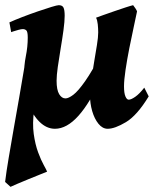

<svg xmlns="http://www.w3.org/2000/svg" viewBox="-26 -477 601 741"><path d="M547.9 -105Q502.9 -31.2 460 -5.6Q417 20 389.6 20Q369.6 20 354 0.7Q338.4 -18.6 329.8 -48.3Q321.3 -78.1 321.3 -108.9Q321.3 -134.3 326.2 -168.2Q331.1 -202.1 337.2 -237.5Q343.3 -272.9 348.1 -303.2Q353 -333.5 353 -351.6Q353 -367.2 351.3 -383.3Q349.6 -399.4 344.7 -408.7Q353.5 -412.1 372.8 -418.9Q392.1 -425.8 414.8 -433.6Q437.5 -441.4 457.5 -448Q477.5 -454.6 487.8 -457Q491.7 -452.1 496.6 -444.8Q501.5 -437.5 502.9 -433.1Q498.5 -411.6 490.2 -373.3Q481.9 -335 473.1 -291Q464.4 -247.1 458.5 -207.3Q452.6 -167.5 452.6 -143.6Q452.6 -117.7 458 -105Q463.4 -92.3 470.7 -92.3Q480 -92.3 496.1 -103.5Q512.2 -114.7 530.8 -138.7ZM367.7 -275.4 363.8 -174.8Q321.8 -80.6 276.9 -30.3Q231.9 20 186 20Q153.8 20 126.5 -6.8Q99.1 -33.7 82.8 -79.1Q66.4 -124.5 66.4 -180.2Q66.4 -223.6 73.7 -260Q81.1 -296.4 81.1 -332Q81.1 -354.5 75.7 -359.6Q70.3 -364.7 62 -364.7Q56.2 -364.7 45.4 -361.8Q34.7 -358.9 25.9 -356Q17.1 -353 17.1 -353L10.3 -390.6Q30.8 -399.9 60.5 -411.4Q90.3 -422.9 120.1 -433.1Q149.9 -443.4 172.4 -450.2Q194.8 -457 200.7 -457Q214.4 -457 219 -447.8Q223.6 -438.5 223.6 -416Q223.6 -394.5 219 -360.6Q214.4 -326.7 208 -289.1Q201.7 -251.5 197 -218.5Q192.4 -185.5 192.4 -165.5Q192.4 -129.9 202.4 -113.5Q212.4 -97.2 226.6 -97.2Q238.3 -97.2 256.8 -111.1Q275.4 -125 302.5 -163.6Q329.6 -202.1 367.7 -275.4ZM131.3 -215.8Q125.5 -186.5 121.8 -163.3Q118.2 -140.1 114.7 -114.3Q111.3 -88.4 105.5 -50.8Q98.6 -0.5 104.2 40Q109.9 80.6 121.1 110.8Q132.3 141.1 142.8 159.9Q153.3 178.7 155.8 185.5Q148.4 188.5 128.4 196.5Q108.4 204.6 84.2 214.4Q60.1 224.1 40.3 232.7Q20.5 241.2 14.6 244.1L-6.3 225.1Q-1.5 185.5 7.6 131.8Q16.6 78.1 27.1 18.6Q37.6 -41 47.9 -99.6Q58.1 -158.2 66.4 -208Q74.7 -257.8 78.6 -291Q78.6 -291 86.7 -283Q94.7 -274.9 105 -262.9Q115.2 -251 123.3 -238.3Q131.3 -225.6 131.3 -215.8Z"/></svg>

Font: Gentium Book Plus
Style: Bold Italic
Weight: 700
Italic angle: -8°
Designer: Victor Gaultney, Annie Olsen, Iska Routamaa, Becca Hirsbrunner
Foundry: SIL International
Version: Version 6.101